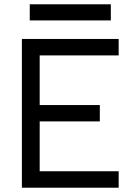

<svg xmlns="http://www.w3.org/2000/svg" viewBox="-20 -875 626 895"><path d="M82 0H533.2V-76.7H165V-309.1H445.3V-385.3H165V-616.7H533.2V-693.4H82ZM118.7 -779.8H496.6V-855H118.7Z"/></svg>

Font: Cascadia Mono PL SemiLight
Style: Regular
Weight: 350
Monospace: yes
Designer: Aaron Bell
Foundry: Saja Typeworks
Version: Version 2404.023